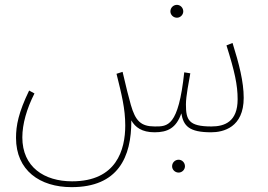

<svg xmlns="http://www.w3.org/2000/svg" viewBox="-20 -540 1104 791"><path d="M709 -467C723 -467 735 -479 735 -493C735 -508 723 -520 709 -520C694 -520 682 -508 682 -493C682 -479 694 -467 709 -467ZM275 231C466 231 522 108 521 -44C537 -16 564 5 617 5C670 5 706 -12 727 -73C736 -21 759 5 850 5C900 5 984 -15 984 -137C984 -203 965 -277 938 -363L913 -353C947 -245 959 -190 959 -131C959 -39 906 -19 851 -19C757 -19 746 -46 746 -110C746 -144 758 -202 764 -238L739 -242C715 -17 670 -19 618 -19C560 -19 538 -42 519 -108C507 -151 503 -168 485 -244L460 -236C481 -151 496 -93 496 -23C496 77 460 207 277 207C162 207 72 148 72 26C72 -29 90 -92 122 -155L100 -167C56 -76 46 -23 46 28C46 162 144 231 275 231ZM716 171C730 171 742 159 742 145C742 130 730 118 716 118C701 118 689 130 689 145C689 159 701 171 716 171Z"/></svg>

Font: Noto Sans Arabic SemCond Thin
Style: Regular
Weight: 100
Width: 4
Designer: Monotype Design Team, Nadine Chahine, Nizar Qandah and Khaled Hosny
Foundry: Monotype Imaging Inc.
Version: Version 2.012